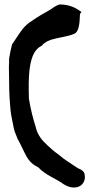

<svg xmlns="http://www.w3.org/2000/svg" viewBox="-20 -778 420 863"><path d="M20 -479 21 -410C21 -361 24 -316 28 -277C30 -258 38 -224 42 -202V-201C46 -182 53 -172 58 -156L59 -155V-154C72 -132 83 -105 98 -77C112 -52 127 -38 153 -25C184 9 235 26 269 52H270C298 70 337 71 354 44C360 35 363 23 361 10C360 -13 335 -19 330 -22C298 -44 271 -59 246 -81H245V-82C226 -95 209 -110 193 -125C169 -147 149 -171 141 -205V-206C128 -246 118 -286 110 -334C107 -430 107 -543 165 -571L168 -572L169 -574C182 -590 209 -601 224 -603H225L226 -604C240 -608 285 -614 311 -625C343 -634 337 -708 340 -716L346 -724C321 -743 292 -758 247 -758C229 -752 219 -743 205 -734C179 -719 151 -704 126 -686C82 -659 73 -634 36 -581L35 -580L34 -578C29 -559 25 -539 21 -515V-513C21 -502 21 -491 20 -479Z"/></svg>

Font: Vapor
Style: Bd
Weight: 700
Foundry: Cannot Into Space Fonts
Version: Version 0.179